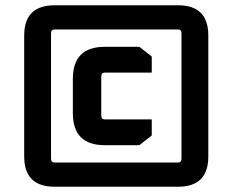

<svg xmlns="http://www.w3.org/2000/svg" viewBox="-20 -710 884 730"><path d="M72 -115V-575Q72 -690 188 -690H657Q772 -690 772 -575V-115Q772 0 657 0H188Q72 0 72 -115ZM174 -106Q174 -92 188 -92H656Q670 -92 670 -106V-584Q670 -598 656 -598H188Q174 -598 174 -584ZM257 -280V-410Q257 -532 378 -532H510L557 -495V-434H379Q365 -434 365 -420V-270Q365 -256 379 -256H557V-195L510 -158H378Q257 -158 257 -280Z"/></svg>

Font: Oxanium ExtraLight
Style: Bold
Weight: 700
Version: Version 2.000